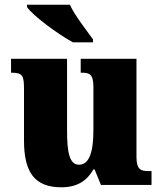

<svg xmlns="http://www.w3.org/2000/svg" viewBox="-20 -786 689 816"><path d="M290 -606H375V-619C348 -657 297 -721 277 -766H95V-756C118 -721 224 -642 290 -606ZM241 10C308 10 350 -18 377 -66H382L409 0H624V-59H612C580 -59 560 -63 560 -120V-536H323V-477H327C359 -477 377 -472 377 -417V-233C377 -142 360 -86 316 -86C275 -86 265 -139 265 -230V-536H27V-477H30C78 -477 82 -462 82 -405V-189C82 -55 126 10 241 10Z"/></svg>

Font: Noto Serif Tamil SemiCondensed Black
Style: Regular
Weight: 900
Width: 4
Designer: Indian Type Foundry, Tom Grace, and the Monotype Design Team
Foundry: Monotype Imaging Inc.
Version: Version 2.004